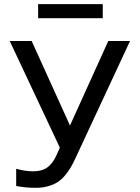

<svg xmlns="http://www.w3.org/2000/svg" viewBox="-20 -898 674 927"><path d="M251 -145 269 -185.1 26.9 -700.2H132.8L317.9 -292L502.9 -700.2H607.9L346.2 -138.2Q333.5 -110.4 322 -90.6Q310.5 -70.8 293.7 -50.8Q276.9 -30.8 257.8 -18.6Q238.8 -6.3 211.9 1.2Q185.1 8.8 152.8 8.8Q102.5 8.8 58.1 0V-83Q104 -70.8 139.2 -70.8Q184.1 -70.8 209.7 -90.6Q235.4 -110.4 251 -145ZM164.1 -810.1V-877.9H476.1V-810.1Z"/></svg>

Font: LT Superior Med
Style: Regular
Weight: 500
Designer: Daniel Lyons
Foundry: LyonsType
Version: Version 1.000